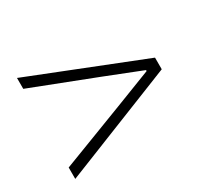

<svg xmlns="http://www.w3.org/2000/svg" viewBox="-94 -702 716 672"><g transform="rotate(-30 264.0 -366.0)"><path d="M37 -162V-208L295 -307L442 -364V-368L295 -426L37 -526V-570L491 -390V-343Z"/></g></svg>

Font: Noto Sans SC Thin ExtraLight
Style: Regular
Weight: 250
Version: Version 2.004-H2;hotconv 1.0.118;makeotfexe 2.5.65603